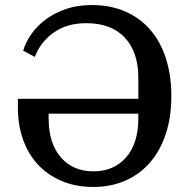

<svg xmlns="http://www.w3.org/2000/svg" viewBox="-20 -730 751 762"><path d="M351 12Q280 12 224 -12Q168 -36 129.5 -78Q91 -120 71 -177.5Q51 -235 51 -302V-338H529V-421Q529 -523 475.5 -580.5Q422 -638 322 -638Q246 -638 193.5 -601Q141 -564 118 -504L72 -529Q82 -563 105 -595.5Q128 -628 162.5 -653.5Q197 -679 242.5 -694.5Q288 -710 344 -710Q419 -710 478 -684Q537 -658 577.5 -610.5Q618 -563 639 -496.5Q660 -430 660 -349Q660 -264 637.5 -197Q615 -130 574 -83.5Q533 -37 476 -12.5Q419 12 351 12ZM351 -50Q432 -50 480.5 -105.5Q529 -161 529 -261V-279H173V-261Q173 -161 221.5 -105.5Q270 -50 351 -50Z"/></svg>

Font: IBM Plex Serif Medm
Style: Regular
Weight: 500
Designer: Mike Abbink, Paul van der Laan, Pieter van Rosmalen
Foundry: Bold Monday
Version: Version 3.001